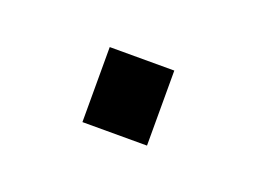

<svg xmlns="http://www.w3.org/2000/svg" viewBox="-33 -135 256 190"><g transform="rotate(20 94.5 -39.5)"><path d="M60 -79H128V0H60Z"/></g></svg>

Font: Saira SemiCondensed Light
Style: Regular
Weight: 300
Width: 4
Designer: Hector Gatti with collaboration of the Omnibus-Type team
Foundry: Omnibus-Type
Version: Version 0.072; ttfautohint (v1.8)